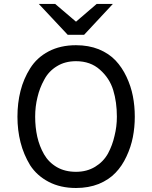

<svg xmlns="http://www.w3.org/2000/svg" viewBox="-20 -941 770 973"><path d="M406.2 -764.6Q384.8 -764.6 323.2 -764.6Q286.1 -803.7 176.8 -920.9Q197.3 -920.9 259.8 -920.9Q286.1 -898.4 365.2 -831.1Q391.6 -853.5 469.7 -920.9Q490.2 -920.9 551.8 -920.9Q515.6 -881.8 406.2 -764.6ZM365.2 11.7Q286.1 11.7 226.6 -19.5Q167 -50.8 132.8 -103.5Q99.6 -158.2 84 -219.7Q68.4 -281.2 68.4 -349.6Q68.4 -418.9 84 -480.5Q99.6 -542 132.8 -594.7Q167 -649.4 226.6 -680.7Q286.1 -711.9 365.2 -711.9Q428.7 -711.9 480.5 -691.4Q532.2 -669.9 565.4 -634.8Q598.6 -599.6 621.1 -551.8Q643.6 -503.9 653.3 -454.1Q663.1 -404.3 663.1 -349.6Q663.1 -295.9 653.3 -246.1Q643.6 -196.3 621.1 -148.4Q598.6 -99.6 565.4 -65.4Q532.2 -30.3 480.5 -8.8Q428.7 11.7 365.2 11.7ZM365.2 -70.3Q419.9 -70.3 461.9 -95.7Q503.9 -121.1 527.3 -163.1Q549.8 -205.1 560.5 -252.9Q572.3 -299.8 572.3 -349.6Q572.3 -423.8 553.7 -484.4Q535.2 -544.9 486.3 -587.9Q438.5 -630.9 365.2 -630.9Q309.6 -630.9 268.6 -605.5Q226.6 -580.1 204.1 -537.1Q180.7 -495.1 169.9 -448.2Q158.2 -401.4 158.2 -349.6Q158.2 -295.9 168.9 -248Q179.7 -200.2 203.1 -159.2Q226.6 -118.2 268.6 -93.8Q309.6 -70.3 365.2 -70.3Z"/></svg>

Font: Overpass
Style: Regular
Weight: 400
Designer: Delve Withrington, Thomas Jockin
Version: Version 3.000;DELV;Overpass; ttfautohint (v1.5)